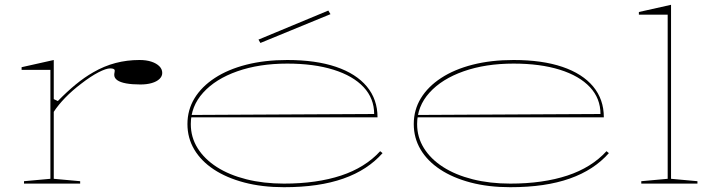

<svg xmlns="http://www.w3.org/2000/svg" viewBox="-20 -765 2996 800"><path d="M80 0V-10L190 -20V-474H70V-485L204 -515V-352L221 -344Q259 -383 295.5 -413Q332 -443 369 -464Q414 -490 461.5 -502.5Q509 -515 561 -515Q590 -515 611 -508Q632 -501 644 -489Q656 -477 656 -461Q656 -447 644.5 -436Q633 -425 612.5 -419Q592 -413 565 -413Q530 -413 505.5 -417.5Q481 -422 468.5 -431Q456 -440 456 -453Q456 -457 456.5 -459.5Q457 -462 457.5 -465Q458 -468 458 -471Q458 -480 439 -480Q422 -480 390 -463.5Q358 -447 318 -416Q281 -388 251.5 -357.5Q222 -327 204 -299V-20L314 -10V0Z M1177 -515Q1296 -515 1380 -486.5Q1464 -458 1508.5 -404.5Q1553 -351 1553 -276H775V-286L1539 -290Q1539 -355 1495 -402Q1451 -449 1369.5 -474.5Q1288 -500 1177 -500Q1060 -500 969 -468Q878 -436 826.5 -379Q775 -322 775 -248Q775 -193 803.5 -147.5Q832 -102 883.5 -69Q935 -36 1006.5 -18Q1078 0 1163 0Q1232 0 1291.5 -8.5Q1351 -17 1401 -33.5Q1451 -50 1492 -75.5Q1533 -101 1564 -135L1574 -127Q1543 -92 1502.5 -65.5Q1462 -39 1411 -21Q1360 -3 1298.5 6Q1237 15 1163 15Q1072 15 998 -4.5Q924 -24 871 -59Q818 -94 789.5 -142Q761 -190 761 -248Q761 -307 790.5 -355.5Q820 -404 875 -440Q930 -476 1006.5 -495.5Q1083 -515 1177 -515ZM1065 -586 1057 -600 1348 -721 1357 -706Z M2120 -515Q2239 -515 2323 -486.5Q2407 -458 2451.5 -404.5Q2496 -351 2496 -276H1718V-286L2482 -290Q2482 -355 2438 -402Q2394 -449 2312.5 -474.5Q2231 -500 2120 -500Q2003 -500 1912 -468Q1821 -436 1769.5 -379Q1718 -322 1718 -248Q1718 -193 1746.5 -147.5Q1775 -102 1826.5 -69Q1878 -36 1949.5 -18Q2021 0 2106 0Q2175 0 2234.5 -8.5Q2294 -17 2344 -33.5Q2394 -50 2435 -75.5Q2476 -101 2507 -135L2517 -127Q2486 -92 2445.5 -65.5Q2405 -39 2354 -21Q2303 -3 2241.5 6Q2180 15 2106 15Q2015 15 1941 -4.5Q1867 -24 1814 -59Q1761 -94 1732.5 -142Q1704 -190 1704 -248Q1704 -307 1733.5 -355.5Q1763 -404 1818 -440Q1873 -476 1949.5 -495.5Q2026 -515 2120 -515Z M2776 -20 2886 -10V0H2652V-10L2762 -20V-704H2642V-715L2776 -745Z"/></svg>

Font: Kalnia Expanded Thin
Style: Regular
Weight: 250
Width: 7
Designer: Frida Medrano
Foundry: Frida Medrano
Version: Version 1.105